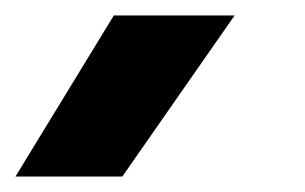

<svg xmlns="http://www.w3.org/2000/svg" viewBox="-70 -79 394 248"><path d="M77 -59H233L88 149H-50Z"/></svg>

Font: Prompt Semibold
Style: Italic
Weight: 600
Italic angle: -12°
Designer: Katatrad Team
Foundry: CadsonDemak
Version: Version 1.000